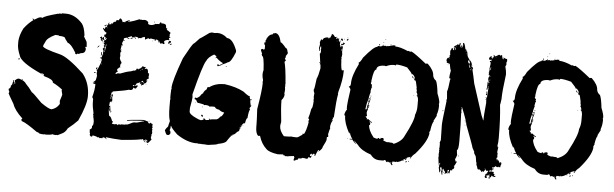

<svg xmlns="http://www.w3.org/2000/svg" viewBox="-50 -927 3688 1154"><g transform="rotate(5 1794.5 -349.5)"><path d="M286.1 -716.8H309.6Q363.8 -716.8 409.2 -666Q424.8 -646 430.7 -599.6V-593.8L428.7 -589.8L446.3 -560.5Q448.2 -560.5 450.2 -529.3L446.3 -527.3Q446.3 -529.3 444.3 -529.3L442.4 -525.4V-523.4L446.3 -517.6Q446.3 -488.3 418.9 -488.3Q418.9 -486.3 415 -486.3Q415 -488.3 413.1 -488.3Q413.1 -482.4 405.3 -482.4Q401.4 -484.4 399.4 -484.4Q399.4 -481.4 391.6 -478.5Q383.8 -481.4 383.8 -484.4Q385.7 -484.4 385.7 -486.3Q355 -539.1 335 -543L317.4 -566.4Q317.4 -580.1 280.3 -580.1Q280.3 -584 256.8 -584Q207 -560.1 200.2 -537.1Q188.5 -515.6 188.5 -509.8Q193.4 -495.1 292 -470.7Q339.8 -460.4 440.4 -367.2Q483.4 -312 483.4 -234.4Q483.4 -181.6 438.5 -84Q415.5 -59.1 379.9 -31.2Q367.2 -4.9 344.7 3.9Q322.3 15.6 319.3 15.6L315.4 13.7L311.5 15.6Q292 14.2 292 11.7Q279.3 17.6 260.7 17.6H247.1Q245.1 17.6 245.1 15.6L241.2 17.6H237.3Q204.1 17.6 204.1 5.9Q200.2 6.3 200.2 9.8Q126.5 -43 104.5 -48.8Q101.6 -48.8 96.7 -56.6V-58.6L102.5 -66.4Q54.2 -111.3 42 -148.4Q6.8 -207.5 6.8 -210.9Q10.7 -215.8 10.7 -218.8Q4.9 -229.5 4.9 -236.3Q7.8 -236.3 16.6 -248V-257.8Q25.4 -257.8 28.3 -291H30.3Q34.2 -290.5 34.2 -287.1Q30.3 -286.6 30.3 -283.2Q38.1 -283.2 38.1 -269.5H40Q40 -271.5 42 -275.4Q38.1 -281.7 38.1 -287.1V-291Q51.8 -302.7 55.7 -302.7H63.5Q95.7 -294.4 106.4 -275.4Q124.5 -258.3 145.5 -228.5Q151.9 -228 208 -169.9Q254.9 -136.7 272.5 -136.7Q301.3 -144.5 317.4 -169.9L319.3 -173.8Q319.3 -180.7 317.4 -191.4Q329.1 -226.1 329.1 -230.5Q329.1 -233.4 323.2 -253.9Q325.2 -257.8 325.2 -259.8Q298.8 -281.2 266.6 -296.9Q266.6 -316.4 213.9 -330.1Q210.9 -330.1 206.1 -337.9V-339.8H210Q210 -344.2 192.4 -347.7L194.3 -343.8H192.4Q62.5 -402.3 53.7 -443.4Q38.1 -481 38.1 -507.8V-529.3Q40.5 -564 61.5 -605.5Q87.9 -640.6 118.2 -662.1Q115.2 -662.1 110.4 -669.9H114.3Q122.1 -667 122.1 -664.1Q148.9 -681.6 159.2 -681.6L172.9 -679.7Q172.9 -688.5 262.7 -712.9V-710.9Q269 -714.8 274.4 -714.8Q275.4 -714.8 282.2 -712.9Q282.7 -716.8 286.1 -716.8ZM51.8 -425.8Q55.7 -425.3 55.7 -421.9Q55.7 -418 51.8 -418H47.9V-421.9Q48.3 -425.8 51.8 -425.8ZM196.3 -341.8H200.2V-339.8H196.3ZM81.1 -302.7H85V-298.8H81.1ZM28.3 -269.5V-265.6H30.3V-269.5Z M754.4 -722.7V-718.8Q756.3 -718.8 760.3 -720.7Q770.5 -718.8 772 -718.8L779.8 -720.7Q800.8 -720.7 807.1 -705.1Q807.1 -703.1 805.2 -703.1Q805.2 -693.4 824.7 -693.4Q842.3 -694.8 850.1 -703.1Q852.1 -703.1 852.1 -701.2L861.8 -703.1H873.5Q873.5 -708.5 879.4 -714.8Q887.2 -712.9 887.2 -707Q889.2 -707 889.2 -709Q914.6 -709 914.6 -695.3Q916.5 -687.5 916.5 -681.6H918.5L922.4 -683.6V-675.8L920.4 -671.9Q926.8 -671.9 945.8 -656.2Q941.9 -648.4 939.9 -648.4L941.9 -644.5V-642.6L939.9 -632.8Q943.8 -630.9 945.8 -630.9V-627Q938 -627 938 -623Q941.9 -615.2 941.9 -611.3H938Q936 -611.3 936 -613.3Q910.6 -609.9 910.6 -599.6Q914.6 -593.3 914.6 -587.9L910.6 -585.9H906.7Q901.9 -589.8 900.9 -589.8H895V-585.9H893.1Q883.3 -590.8 883.3 -599.6H879.4L875.5 -597.7Q875.5 -609.4 861.8 -609.4V-605.5L857.9 -607.4H856V-605.5H859.9V-601.6H854V-609.4H852.1Q842.3 -609.4 828.6 -613.3Q828.6 -609.4 824.7 -609.4H820.8L814.9 -613.3L797.4 -603.5H795.4Q795.4 -612.3 793.5 -615.2Q795.4 -615.2 795.4 -617.2Q791.5 -617.2 791.5 -619.1Q777.3 -615.7 772 -609.4H758.3V-605.5H756.3Q756.3 -615.2 732.9 -615.2L731 -611.3Q732.9 -611.3 732.9 -609.4H731L719.2 -611.3V-607.4H715.3V-617.2Q693.8 -607.4 691.9 -607.4V-603.5H699.7V-599.6H693.8Q690.9 -599.6 688 -605.5Q668.5 -601.6 668.5 -597.7V-589.8H674.3V-585.9H672.4L668.5 -587.9Q660.6 -574.2 660.6 -568.4V-564.5Q660.6 -560.5 666.5 -560.5V-556.6H662.6L658.7 -558.6Q658.7 -551.3 654.8 -531.2Q655.8 -523.4 660.6 -523.4V-519.5Q654.8 -519.5 654.8 -503.9L656.7 -492.2L654.8 -482.4Q654.8 -470.2 666.5 -455.1V-447.3Q660.6 -447.3 660.6 -427.7Q662.6 -423.8 662.6 -421.9H658.7L654.8 -423.8Q654.8 -418 645 -412.1V-400.4L648.9 -402.3L650.9 -398.4Q641.6 -395 637.2 -384.8H635.3V-382.8H643.1L648.9 -386.7H664.6Q704.6 -402.3 721.2 -404.3Q721.2 -406.2 723.1 -406.2Q725.1 -406.2 725.1 -404.3Q743.2 -412.1 746.6 -412.1Q746.6 -410.2 748.5 -410.2Q748.5 -413.1 760.3 -416Q758.3 -419.9 758.3 -421.9L764.2 -425.8L772 -419.9Q772 -425.8 775.9 -425.8H781.7Q781.7 -429.7 791.5 -435.5Q791.5 -441.4 795.4 -441.4Q805.2 -440.9 805.2 -437.5L809.1 -439.5H811L814.9 -437.5L809.1 -427.7V-425.8L818.8 -429.7Q830.6 -429.7 830.6 -406.2V-404.3Q838.4 -403.3 838.4 -398.4V-396.5Q838.4 -394.5 836.4 -394.5Q836.4 -392.6 838.4 -392.6L836.4 -384.8L838.4 -371.1Q824.7 -366.2 824.7 -357.4L828.6 -359.4H830.6V-355.5Q830.6 -351.6 824.7 -351.6L826.7 -347.7Q826.7 -345.2 816.9 -339.8Q816.9 -341.8 814.9 -341.8Q814.9 -331.5 799.3 -328.1V-324.2H797.4Q797.4 -335.9 787.6 -335.9L789.6 -345.7H787.6Q783.7 -345.7 783.7 -339.8H779.8L775.9 -341.8Q775.9 -337.4 768.1 -335.9Q768.1 -333 758.3 -320.3H760.3Q766.6 -324.2 772 -324.2V-322.3L775.9 -324.2H777.8V-320.3Q774.4 -320.3 768.1 -306.6L764.2 -304.7H760.3Q755.4 -308.6 754.4 -308.6H750.5Q750.5 -293 731 -293L727.1 -294.9Q704.6 -287.1 629.4 -275.4V-269.5L625.5 -271.5Q622.6 -269 619.6 -248L621.6 -244.1L619.6 -234.4V-230.5H621.6Q621.6 -235.4 625.5 -244.1Q623.5 -251 623.5 -252Q625.5 -255.4 625.5 -259.8H629.4Q629.9 -252 633.3 -252L629.4 -242.2Q631.3 -231.4 631.3 -224.6V-218.8Q631.3 -216.8 629.4 -216.8L631.3 -212.9V-210.9H627.4V-216.8Q623.5 -216.8 615.7 -205.1Q615.7 -203.1 617.7 -203.1L615.7 -193.4V-185.5Q616.7 -185.5 621.6 -189.5Q621.6 -188 627.4 -148.4H623.5Q623.5 -160.2 615.7 -162.1V-160.2Q620.1 -127 621.6 -127Q631.3 -127 641.1 -97.7Q643.1 -97.7 647 -95.7L641.1 -82Q651.4 -80.1 652.8 -80.1Q656.7 -82 658.7 -82L656.7 -78.1H658.7L664.6 -82Q674.3 -82 674.3 -76.2H676.3Q676.3 -82 689.9 -82V-80.1L703.6 -84L707.5 -82Q711.4 -84 713.4 -84V-82Q725.6 -85.9 729 -85.9V-84Q735.4 -84 770 -101.6V-99.6L773.9 -101.6H787.6Q792.5 -101.6 830.6 -113.3Q830.6 -111.3 832.5 -111.3V-115.2H816.9Q731 -110.4 731 -105.5V-111.3Q744.6 -115.2 826.7 -121.1Q846.2 -119.1 846.2 -115.2L850.1 -117.2Q853 -117.2 861.8 -103.5H867.7Q871.6 -103.5 871.6 -109.4Q878.4 -101.6 885.3 -101.6V-91.8Q885.3 -89.8 883.3 -89.8Q887.2 -83.5 887.2 -80.1L883.3 -72.3Q887.2 -72.3 887.2 -66.4L885.3 -62.5Q887.2 -58.6 887.2 -56.6H885.3L887.2 -52.7V-43L881.3 -33.2H885.3V-29.3L881.3 -23.4Q883.3 -19.5 883.3 -17.6H881.3L887.2 -7.8Q868.2 15.1 865.7 15.6Q861.8 15.6 861.8 9.8L857.9 11.7H854V5.9H857.9L861.8 7.8V-2L838.4 2L836.4 -2Q838.4 -2 838.4 -3.9Q834.5 -5.9 832.5 -5.9L824.7 -2V-3.9Q790.5 3.9 705.6 9.8Q655.8 7.8 611.8 2L617.7 13.7H615.7Q607.9 3.9 594.2 3.9Q592.3 7.8 592.3 9.8H578.6L574.7 11.7Q574.7 5.9 563 5.9Q563 7.8 561 7.8Q561 2 531.7 -2Q531.7 5.9 525.9 5.9Q517.1 5.9 514.2 -5.9L516.1 -9.8Q512.2 -17.6 512.2 -31.2V-37.1Q519 -37.1 523.9 -46.9V-58.6Q531.7 -58.6 531.7 -85.9Q529.8 -102.5 525.9 -115.2Q527.8 -119.1 527.8 -121.1Q523.9 -121.1 523.9 -125L525.9 -134.8Q516.1 -175.8 516.1 -203.1V-220.7Q510.3 -228.5 510.3 -232.4Q522 -277.3 522 -308.6L520 -312.5L516.1 -310.5Q509.8 -314.5 506.3 -314.5V-318.4H510.3L514.2 -316.4L516.1 -320.3H510.3V-324.2Q523.9 -330.6 523.9 -343.8Q525.9 -350.6 525.9 -351.6V-357.4H527.8Q527.8 -361.3 523.9 -377L525.9 -390.6Q522 -390.6 522 -394.5Q528.8 -397.9 545.4 -445.3Q543.5 -445.3 543.5 -447.3Q547.4 -447.3 547.4 -462.9Q543.5 -462.9 543.5 -468.8H539.6L535.6 -466.8V-470.7Q538.6 -470.7 543.5 -474.6Q543.5 -472.7 545.4 -472.7Q547.9 -490.7 553.2 -494.1L551.3 -498V-511.7Q551.3 -513.7 553.2 -513.7Q547.4 -523.4 547.4 -527.3Q550.3 -527.3 555.2 -535.2Q553.2 -535.2 553.2 -537.1H555.2L551.3 -544.9Q554.2 -544.9 557.1 -550.8V-552.7Q551.3 -552.7 551.3 -558.6L555.2 -566.4Q549.3 -566.4 549.3 -570.3Q553.2 -570.3 553.2 -574.2V-576.2Q553.2 -580.1 537.6 -582V-578.1Q543.5 -578.1 543.5 -574.2V-572.3Q533.2 -572.3 529.8 -580.1Q533.7 -580.1 533.7 -584Q528.8 -589.8 525.9 -589.8V-593.8Q529.3 -593.8 535.6 -599.6L537.6 -587.9H539.6Q540.5 -595.7 545.4 -595.7H549.3V-584L557.1 -578.1Q562 -579.1 566.9 -591.8H564.9Q558.6 -587.9 555.2 -587.9V-589.8L559.1 -595.7V-597.7Q553.7 -597.7 547.4 -601.6L551.3 -609.4Q549.3 -609.4 549.3 -611.3Q561 -611.3 561 -623V-625Q551.8 -625 537.6 -648.4L543.5 -652.3V-646.5H549.3Q549.3 -649.4 553.2 -654.3V-656.2H549.3Q549.8 -660.2 553.2 -660.2Q553.7 -656.2 557.1 -656.2L563 -664.1V-666L561 -669.9L549.3 -664.1H545.4Q545.4 -669.9 561 -671.9Q564.9 -669.9 566.9 -669.9Q566.9 -685.5 572.8 -685.5H574.7V-683.6L570.8 -677.7L574.7 -675.8H576.7L586.4 -677.7L584.5 -681.6L588.4 -683.6Q588.9 -679.7 592.3 -679.7Q592.3 -688.5 607.9 -695.3Q611.8 -693.4 613.8 -693.4L611.8 -697.3Q614.7 -705.1 617.7 -705.1H629.4Q629.4 -708.5 635.3 -716.8H637.2Q647.9 -713.4 652.8 -695.3L656.7 -697.3H658.7L662.6 -695.3Q662.6 -699.2 686 -709H695.8V-705.1L686 -703.1V-699.2Q721.7 -708.5 754.4 -722.7ZM840.3 -714.8H844.2V-710.9H840.3ZM668.5 -699.2V-697.3H672.4V-699.2ZM563 -654.3V-652.3H566.9V-654.3ZM732.9 -609.4H738.8V-601.6H734.9L736.8 -605.5Q732.9 -605.5 732.9 -609.4ZM877.4 -605.5V-601.6H879.4V-605.5ZM943.8 -607.4H951.7V-597.7L941.9 -595.7L943.8 -591.8V-587.9H941.9Q939 -587.9 936 -595.7Q939.9 -607.4 943.8 -607.4ZM703.6 -603.5H707.5V-599.6H703.6ZM711.4 -603.5H721.2Q721.2 -599.6 717.3 -599.6H711.4ZM840.3 -599.6H844.2V-597.7H840.3ZM877.4 -597.7Q881.3 -597.2 881.3 -593.8H877.4ZM951.7 -591.8H957.5V-589.8Q957.5 -585.4 947.8 -584V-587.9Q951.7 -587.9 951.7 -591.8ZM545.4 -570.3V-566.4H541.5Q542 -570.3 545.4 -570.3ZM543.5 -562.5H549.3Q549.3 -558.6 545.4 -558.6ZM564.9 -554.7 563 -543H566.9V-554.7ZM523.9 -543H525.9V-541Q525.9 -538.1 514.2 -529.3V-531.2Q521 -543 523.9 -543ZM557.1 -537.1Q559.1 -533.7 559.1 -527.3H564.9V-541H563Q558.1 -537.1 557.1 -537.1ZM658.7 -531.2H662.6V-529.3H658.7ZM559.1 -525.4V-523.4Q561 -519.5 561 -517.6H563V-525.4ZM555.2 -515.6V-505.9Q559.1 -505.9 559.1 -509.8V-515.6ZM543.5 -505.9 547.4 -488.3H541.5V-494.1L539.6 -503.9ZM539.6 -486.3Q543.5 -485.8 543.5 -482.4H539.6ZM535.6 -453.1H539.6V-451.2H535.6ZM545.4 -437.5V-431.6H547.4V-437.5ZM797.4 -427.7V-423.8H799.3V-427.7ZM791.5 -421.9 795.4 -419.9V-425.8Q791.5 -425.3 791.5 -421.9ZM781.7 -418V-416H785.6V-418ZM523.9 -412.1Q523.9 -410.2 525.9 -410.2Q523.4 -398.4 520 -398.4L518.1 -402.3V-406.2Q518.1 -409.2 523.9 -412.1ZM512.2 -382.8H516.1V-377H508.3V-378.9Q508.8 -382.8 512.2 -382.8ZM795.4 -351.6Q795.4 -348.6 801.3 -345.7L807.1 -349.6Q805.2 -353.5 805.2 -355.5Q800.3 -351.6 795.4 -351.6ZM807.1 -347.7V-345.7H811V-347.7ZM807.1 -343.8V-339.8Q811 -339.8 811 -343.8ZM791.5 -341.8V-337.9H793.5V-341.8ZM795.4 -341.8V-339.8H799.3V-341.8ZM799.3 -335.9V-332H801.3V-335.9ZM822.8 -337.9H826.7V-335.9H822.8ZM746.6 -320.3 750.5 -318.4H752.4L756.3 -320.3Q754.4 -324.2 754.4 -326.2Q746.6 -323.2 746.6 -320.3ZM625.5 -236.3V-232.4H627.4V-236.3ZM615.7 -179.7V-177.7L617.7 -173.8Q615.7 -170.4 615.7 -166V-164.1H617.7L619.6 -173.8V-175.8Q619.6 -179.7 615.7 -179.7ZM631.3 -158.2H633.3V-154.3H631.3ZM863.8 -119.1 865.7 -115.2H859.9Q860.4 -119.1 863.8 -119.1ZM848.1 -7.8V-5.9H856V-7.8ZM846.2 5.9H848.1V7.8Q848.1 11.7 844.2 11.7L842.3 7.8ZM863.8 21.5H867.7V25.4Q863.8 25.4 863.8 21.5Z M1192.4 -680.7 1210 -678.7Q1224.1 -680.7 1225.6 -680.7Q1258.8 -680.7 1286.1 -655.3Q1319.8 -655.3 1346.7 -585V-575.2Q1321.8 -510.7 1303.7 -510.7Q1299.3 -505.9 1268.6 -493.2Q1265.6 -487.8 1245.1 -481.4L1241.2 -487.3V-489.3Q1241.7 -493.2 1245.1 -493.2H1247.1Q1251 -493.2 1251 -487.3Q1272.5 -497.6 1274.4 -502.9Q1254.4 -511.2 1233.4 -532.2L1227.5 -528.3V-530.3L1231.4 -536.1V-542Q1229 -542 1217.8 -549.8Q1182.6 -530.8 1172.9 -506.8Q1153.8 -480.5 1108.4 -299.8L1110.4 -282.2Q1110.4 -270 1100.6 -217.8V-196.3Q1100.6 -178.2 1149.4 -157.2Q1155.8 -153.3 1172.9 -149.4Q1188.5 -152.3 1188.5 -157.2L1186.5 -161.1L1190.4 -163.1Q1199.2 -153.3 1204.1 -153.3L1221.7 -155.3L1219.7 -159.2V-163.1H1221.7Q1225.6 -162.6 1225.6 -159.2Q1223.6 -159.2 1223.6 -157.2H1225.6Q1231 -161.1 1266.6 -163.1Q1280.8 -169.4 1286.1 -180.7Q1296.4 -180.7 1307.6 -206.1V-208Q1291.5 -209 1276.4 -221.7Q1251 -226.1 1251 -235.4Q1247.6 -237.3 1243.2 -237.3H1229.5L1215.8 -235.4Q1215.8 -241.7 1190.4 -243.2Q1186.5 -241.2 1184.6 -241.2Q1184.6 -246.6 1153.3 -251Q1137.7 -251 1137.7 -262.7Q1130.4 -272.5 1124 -272.5V-278.3Q1124.5 -282.2 1127.9 -282.2Q1128.9 -282.2 1135.7 -280.3Q1140.6 -281.2 1153.3 -292Q1161.6 -306.6 1170.9 -311.5Q1176.3 -327.1 1190.4 -336.9Q1194.3 -352.5 1198.2 -352.5Q1202.1 -350.6 1204.1 -350.6Q1239.7 -377.9 1295.9 -377.9Q1366.2 -368.2 1413.1 -342.8Q1442.4 -318.8 1454.1 -317.4V-315.4Q1452.1 -311.5 1452.1 -309.6Q1456.1 -309.6 1456.1 -299.8H1458Q1460 -299.8 1460 -301.8Q1463.9 -299.8 1465.8 -299.8V-295.9H1463.9L1460 -297.9Q1460 -295.9 1458 -292Q1460 -273.4 1461.9 -270.5V-264.6Q1465.8 -262.7 1467.8 -262.7L1458 -249V-243.2L1461.9 -237.3Q1454.6 -237.3 1450.2 -186.5Q1443.8 -186.5 1438.5 -157.2V-153.3H1436.5L1432.6 -155.3Q1417 -143.6 1417 -129.9Q1417 -127.9 1411.1 -127.9L1413.1 -118.2H1407.2Q1407.2 -116.2 1409.2 -116.2Q1409.2 -103 1395.5 -98.6Q1380.9 -79.1 1368.2 -79.1L1370.1 -75.2Q1368.7 -75.2 1358.4 -71.3L1360.4 -67.4Q1356.4 -67.4 1335 -34.2Q1323.7 -23.4 1286.1 -16.6Q1286.1 -11.7 1225.6 -4.9L1221.7 -6.8Q1219.7 -6.8 1219.7 -4.9L1210 -6.8H1188.5Q1186.5 -6.8 1186.5 -8.8L1182.6 -6.8L1178.7 -8.8Q1176.8 -8.8 1176.8 -6.8Q1161.1 -8.3 1161.1 -10.7Q1159.2 -10.7 1159.2 -8.8Q1101.1 -8.8 1038.1 -51.8Q1000 -87.9 997.1 -100.6H995.1Q995.1 -77.1 989.3 -73.2Q996.1 -73.2 997.1 -55.7Q994.6 -47.9 987.3 -43.9H977.5Q971.2 -43.9 961.9 -71.3Q969.7 -85 979.5 -94.7Q979.5 -99.6 987.3 -127.9Q977.5 -154.3 977.5 -215.8V-252.9Q977.5 -257.3 979.5 -260.7Q977.5 -264.2 977.5 -268.6V-286.1Q978 -325.2 981.4 -325.2Q981.4 -327.1 979.5 -327.1Q979.5 -367.7 1032.2 -510.7Q1079.6 -598.6 1088.9 -604.5Q1092.3 -604.5 1122.1 -637.7Q1125 -637.7 1178.7 -676.8Q1191.4 -680.7 1192.4 -680.7ZM1293.9 -485.4H1297.9V-481.4H1293.9ZM1127.9 -252.9H1129.9V-249H1127.9ZM1172.9 -231.4H1176.8V-227.5Q1172.9 -227.5 1172.9 -231.4ZM1174.8 -182.6H1176.8Q1179.7 -182.6 1182.6 -176.8V-174.8Q1182.6 -170.9 1178.7 -170.9Q1175.8 -170.9 1170.9 -178.7Q1171.4 -182.6 1174.8 -182.6ZM1424.8 -141.6H1428.7V-139.6H1424.8ZM1413.1 -137.7V-133.8H1415V-137.7ZM1407.2 -126V-122.1H1409.2V-126Z M1914.1 -733.9H1916Q1922.9 -731.9 1931.6 -718.3H1937.5Q1938.5 -718.3 1945.3 -720.2V-716.3H1939.5V-708.5H1943.4L1949.2 -712.4H1953.1Q1953.1 -706.5 1957 -706.5V-704.6L1955.1 -700.7Q1959 -700.7 1959 -689H1960.9L1962.9 -698.7H1966.8L1964.8 -675.3L1970.7 -663.6Q1968.8 -663.6 1968.8 -661.6L1972.7 -659.7H1974.6V-669.4H1978.5Q1981.4 -669.4 1984.4 -659.7L1982.4 -646V-634.3Q1982.4 -626.5 1984.4 -618.7Q1982.4 -597.2 1980.5 -597.2L1982.4 -593.3V-587.4Q1982.4 -585.4 1980.5 -585.4Q1982.4 -581.5 1982.4 -579.6Q1984.4 -521 1994.1 -519V-524.9H1996.1Q2002 -524.9 2002 -517.1Q2002 -464.4 1980.5 -390.1Q1980.5 -382.3 1978.5 -382.3L1980.5 -378.4Q1972.7 -342.3 1966.8 -235.8Q1962.9 -233.9 1960.9 -233.9L1962.9 -224.1L1959 -226.1V-220.2Q1962.9 -220.2 1962.9 -218.3Q1950.7 -201.2 1949.2 -175.3Q1951.2 -171.4 1951.2 -169.4Q1947.3 -160.6 1941.4 -132.3Q1943.4 -125 1943.4 -116.7Q1939.9 -114.7 1935.5 -114.7V-99.1Q1935.5 -91.3 1916 -54.2Q1916 -41.5 1892.6 -22.9V-24.9Q1896.5 -29.8 1896.5 -30.8Q1894.5 -30.8 1890.6 -32.7Q1875 0.5 1875 4.4H1871.1V-7.3H1861.3Q1861.3 -1.5 1857.4 -1.5Q1853.5 -1.5 1853.5 -7.3Q1843.8 -5.9 1843.8 6.3Q1845.7 6.3 1849.6 8.3Q1850.1 4.4 1853.5 4.4V6.3Q1853.5 17.1 1843.8 20Q1841.8 16.1 1841.8 14.2H1835.9Q1835.9 25.9 1824.2 25.9Q1810.5 24.4 1810.5 22L1806.6 23.9L1802.7 22Q1793 27.8 1787.1 27.8H1783.2L1779.3 25.9Q1771.5 33.2 1771.5 37.6H1761.7Q1759.8 43.5 1750 43.5L1748 39.6Q1752 24.9 1752 22Q1748 22 1748 16.1Q1711.9 20 1707 22Q1703.1 20 1701.2 20L1697.3 22Q1691.4 22 1691.4 16.1H1687.5L1683.6 18.1V12.2Q1656.7 14.2 1650.4 14.2Q1596.7 6.3 1580.1 -11.2Q1549.3 -39.1 1535.2 -85.4Q1531.2 -87.4 1529.3 -87.4Q1525.4 -85.4 1523.4 -85.4Q1507.8 -100.1 1507.8 -140.1V-151.9Q1507.8 -178.7 1503.9 -245.6Q1523.4 -359.4 1523.4 -405.8Q1523.4 -407.7 1521.5 -407.7L1523.4 -417.5V-423.3Q1517.6 -442.4 1517.6 -456.5Q1517.6 -470.7 1521.5 -481.9Q1517.1 -565.9 1505.9 -565.9Q1502 -574.2 1502 -575.7L1503.9 -579.6Q1500 -591.8 1496.1 -597.2V-603Q1496.1 -607.9 1503.9 -608.9Q1510.3 -605 1513.7 -605L1517.6 -610.8V-630.4Q1511.7 -638.2 1511.7 -642.1Q1513.7 -646 1513.7 -647.9Q1511.7 -647.9 1511.7 -649.9H1513.7L1517.6 -647.9Q1517.6 -655.8 1519.5 -655.8L1517.6 -659.7V-661.6Q1522 -661.6 1523.4 -673.3Q1538.6 -700.7 1556.6 -700.7L1560.5 -708.5L1564.5 -706.5L1570.3 -710.4H1572.3Q1597.7 -710.4 1609.4 -657.7Q1617.2 -657.7 1642.6 -626.5Q1652.3 -626.5 1656.2 -601.1Q1658.2 -601.1 1658.2 -599.1Q1658.2 -592.3 1646.5 -577.6L1648.4 -573.7Q1646 -564 1642.6 -564L1650.4 -550.3Q1648.4 -550.3 1642.6 -542.5Q1652.3 -512.2 1660.2 -409.7Q1660.2 -407.7 1658.2 -407.7L1660.2 -397.9Q1660.2 -394 1658.2 -394L1660.2 -380.4V-370.6Q1660.2 -363.8 1658.2 -353Q1660.2 -349.1 1660.2 -347.2Q1660.2 -329.6 1644.5 -312Q1644.5 -265.1 1654.3 -181.2Q1650.4 -163.6 1650.4 -155.8Q1650.4 -127.9 1677.7 -97.2H1695.3Q1710.4 -97.2 1722.7 -99.1Q1732.4 -97.2 1748 -97.2H1755.9Q1763.2 -97.2 1783.2 -112.8Q1789.1 -112.8 1789.1 -122.6H1793L1796.9 -120.6Q1809.6 -141.6 1818.4 -190.9V-194.8Q1816.4 -198.7 1816.4 -200.7Q1820.3 -207 1820.3 -212.4Q1817.4 -212.4 1814.5 -218.3Q1822.3 -242.7 1828.1 -276.9Q1835 -276.9 1837.9 -321.8L1835.9 -331.5L1837.9 -335.4Q1835.9 -343.3 1835.9 -349.1Q1835.9 -353.5 1837.9 -370.6Q1832 -381.3 1832 -392.1Q1836.4 -392.1 1843.8 -458.5Q1853.5 -478.5 1861.3 -522.9Q1859.4 -543.5 1859.4 -546.4H1855.5V-550.3Q1855.5 -552.2 1857.4 -552.2L1849.6 -610.8Q1855.5 -610.8 1855.5 -630.4Q1855.5 -632.3 1853.5 -636.2Q1855.5 -640.1 1855.5 -642.1L1853.5 -655.8H1851.6Q1851.6 -650.9 1847.7 -646Q1849.6 -635.3 1849.6 -628.4V-626.5H1845.7Q1845.7 -633.3 1841.8 -644Q1845.7 -661.6 1845.7 -667.5Q1845.7 -668.9 1843.8 -679.2Q1849.6 -693.8 1849.6 -696.8H1851.6Q1852.5 -696.8 1857.4 -692.9H1859.4Q1859.4 -708 1888.7 -712.4Q1890.6 -708.5 1890.6 -706.5H1894.5V-712.4H1898.4V-708.5H1902.3Q1902.3 -710.4 1912.1 -730Q1910.2 -730 1910.2 -731.9ZM2007.8 -720.2H2011.7V-718.3H2007.8ZM2011.7 -714.4 2013.7 -710.4V-708.5Q2013.7 -705.6 2007.8 -702.6Q2003.9 -702.6 2003.9 -706.5Q2003.9 -709.5 2011.7 -714.4ZM1976.6 -712.4 1980.5 -706.5V-698.7H1978.5Q1969.7 -702.6 1968.8 -706.5V-710.4Q1969.7 -710.4 1976.6 -712.4ZM1992.2 -712.4V-708.5H1988.3Q1988.8 -712.4 1992.2 -712.4ZM1957 -710.4H1959V-706.5H1957ZM1945.3 -696.8V-692.9H1947.3V-696.8ZM1984.4 -689Q1987.8 -687 1994.1 -687V-685.1Q1989.3 -673.3 1978.5 -673.3H1972.7V-675.3Q1975.6 -683.1 1978.5 -683.1Q1979 -679.2 1982.4 -679.2H1984.4V-681.2Q1982.4 -685.1 1982.4 -687Q1984.4 -687 1984.4 -689ZM1976.6 -649.9V-646Q1980.5 -646 1980.5 -649.9ZM1974.6 -644V-640.1H1978.5V-644ZM1849.6 -558.1H1853.5V-554.2H1849.6ZM1957 -218.3V-214.4H1959V-218.3Z M2239.3 -731.9V-728H2235.4Q2235.8 -731.9 2239.3 -731.9ZM2225.6 -712.4H2229.5Q2229.5 -708.5 2225.6 -708.5ZM2272.5 -702.6H2274.4Q2274.4 -699.7 2268.6 -696.8V-698.7Q2269 -702.6 2272.5 -702.6ZM2204.1 -698.7 2206.1 -694.8V-690.9Q2202.1 -692.9 2200.2 -692.9V-694.8Q2200.7 -698.7 2204.1 -698.7ZM2282.2 -698.7H2297.9V-692.9Q2327.6 -692.9 2376 -671.4L2379.9 -673.3H2381.8L2387.7 -669.4H2389.6Q2394 -669.4 2397.5 -671.4Q2422.9 -658.7 2489.3 -605L2493.2 -606.9H2501Q2540 -569.3 2540 -538.6Q2543.5 -520 2559.6 -509.3Q2569.3 -488.8 2575.2 -433.1Q2590.8 -395.5 2590.8 -376.5L2588.9 -372.6L2590.8 -360.8Q2590.8 -330.1 2581.1 -304.2L2583 -300.3L2565.4 -267.1L2567.4 -263.2Q2559.1 -257.3 2551.8 -212.4Q2553.7 -212.4 2553.7 -210.4Q2550.8 -210.4 2545.9 -194.8L2547.9 -190.9Q2542 -139.6 2473.6 -62Q2453.6 -46.9 2448.2 -30.8H2446.3Q2442.4 -30.8 2442.4 -34.7Q2446.3 -36.6 2448.2 -36.6L2446.3 -40.5Q2426.3 -34.7 2420.9 -28.8Q2424.8 -28.8 2424.8 -26.9Q2420.9 -18.1 2417 -17.1V-22.9H2411.1Q2406.2 -19 2403.3 -19L2407.2 -13.2L2403.3 -11.2H2401.4L2403.3 -15.1H2399.4Q2388.2 -5.4 2366.2 -1.5Q2366.2 -5.4 2362.3 -5.4V-1.5H2358.4Q2354 -1.5 2350.6 -3.4Q2347.2 -1.5 2342.8 -1.5Q2342.8 -3.4 2340.8 -3.4Q2338.9 5.4 2338.9 12.2Q2342.8 12.7 2342.8 16.1Q2342.8 20 2338.9 20Q2329.1 12.2 2329.1 2.4H2327.1Q2322.3 6.3 2321.3 6.3Q2321.3 3.4 2315.4 0.5H2313.5Q2309.6 1 2309.6 4.4Q2303.2 4.4 2297.9 -7.3H2292L2286.1 -3.4H2262.7Q2229 -3.4 2208 -32.7Q2149.9 -51.3 2126 -83.5Q2125 -83.5 2102.5 -106.9H2100.6L2112.3 -91.3V-89.4H2110.4Q2090.8 -108.4 2090.8 -112.8H2073.2V-116.7H2088.9Q2075.7 -133.8 2071.3 -153.8H2069.3V-147.9H2067.4Q2034.2 -209 2034.2 -249.5V-251.5Q2030.8 -251.5 2028.3 -257.3Q2030.8 -275.9 2042 -290.5L2040 -294.4V-312Q2040 -327.6 2051.8 -409.7Q2051.8 -417 2040 -429.2Q2051.8 -429.2 2051.8 -448.7Q2051.8 -495.1 2088.9 -567.9L2086.9 -577.6Q2096.2 -579.1 2110.4 -608.9Q2170.4 -681.2 2190.4 -681.2Q2190.4 -684.1 2196.3 -687Q2207 -685.1 2213.9 -685.1Q2213.9 -688 2219.7 -690.9H2223.6L2227.5 -689V-690.9Q2225.6 -694.8 2225.6 -696.8H2229.5V-690.9H2237.3Q2239.3 -690.9 2239.3 -692.9Q2245.1 -690.9 2245.1 -689Q2252.9 -690.4 2252.9 -692.9Q2254.9 -692.9 2254.9 -690.9Q2267.6 -692.9 2276.4 -696.8H2282.2ZM2313.5 -585.4Q2313.5 -583.5 2311.5 -579.6L2301.8 -581.5Q2274.9 -581.5 2252.9 -569.8Q2246.1 -571.8 2245.1 -571.8Q2196.3 -571.8 2196.3 -544.4Q2181.2 -544.4 2172.9 -476.1V-464.4H2170.9V-462.4Q2170.9 -452.6 2178.7 -452.6V-450.7L2176.8 -440.9Q2180.7 -440.4 2180.7 -437Q2176.3 -437 2172.9 -411.6L2174.8 -407.7Q2170.9 -397.9 2167 -378.4V-372.6H2165V-368.7L2167 -364.7H2163.1V-358.9L2167 -360.8H2168.9V-356.9Q2161.1 -356.9 2161.1 -351.1Q2157.2 -342.3 2151.4 -302.2L2155.3 -300.3H2157.2Q2157.2 -307.1 2167 -310.1V-308.1Q2167 -306.2 2165 -306.2L2167 -302.2Q2161.1 -289.1 2161.1 -280.8Q2165 -263.2 2165 -261.2Q2161.6 -259.3 2157.2 -259.3V-257.3L2167 -245.6Q2165 -241.7 2165 -239.7L2170.9 -243.7L2174.8 -241.7Q2174.8 -243.7 2176.8 -243.7Q2176.8 -239.7 2198.2 -226.1V-224.1H2192.4Q2188.5 -224.1 2188.5 -230H2182.6V-228Q2188.5 -221.7 2188.5 -218.3Q2186.5 -214.4 2186.5 -212.4Q2188.5 -212.4 2188.5 -210.4Q2184.6 -208.5 2182.6 -208.5Q2182.6 -177.7 2215.8 -136.2Q2232.4 -130.4 2239.3 -130.4Q2239.3 -136.2 2249 -136.2Q2251 -132.3 2251 -130.4Q2258.8 -130.4 2258.8 -138.2H2260.7Q2262.7 -138.2 2262.7 -136.2L2266.6 -138.2H2274.4Q2274.4 -134.8 2278.3 -128.4Q2274.4 -127.9 2274.4 -124.5Q2280.8 -120.6 2299.8 -114.7Q2301.8 -114.7 2301.8 -116.7L2321.3 -114.7H2329.1Q2338.9 -110.4 2338.9 -108.9Q2386.7 -128.4 2401.4 -163.6Q2452.1 -259.3 2452.1 -294.4Q2461.9 -317.4 2461.9 -345.2V-384.3Q2459.5 -407.7 2452.1 -407.7V-411.6H2456.1Q2453.1 -429.2 2448.2 -429.2L2450.2 -439Q2450.2 -440.9 2446.3 -454.6H2448.2Q2439.5 -499.5 2436.5 -499.5Q2428.7 -499.5 2428.7 -505.4L2430.7 -517.1Q2422.4 -534.2 2413.1 -536.6Q2413.1 -534.7 2411.1 -534.7Q2411.1 -541.5 2379.9 -573.7Q2338.9 -585.4 2313.5 -585.4ZM2415 -524.9Q2419.9 -523.9 2424.8 -511.2H2422.9Q2415 -514.6 2415 -524.9ZM2432.6 -407.7H2436.5V-405.8H2432.6ZM2176.8 -386.2Q2180.7 -385.7 2180.7 -382.3L2176.8 -380.4ZM2176.8 -374.5H2178.7Q2178.7 -370.6 2174.8 -370.6L2176.8 -360.8L2167 -327.6H2172.9V-321.8Q2172.9 -317.9 2168.9 -317.9V-319.8L2170.9 -323.7H2167V-319.8L2170.9 -314Q2170.9 -310.1 2167 -310.1V-314H2165Q2165 -308.1 2159.2 -308.1V-310.1Q2159.2 -317.4 2168.9 -349.1L2165 -347.2L2163.1 -351.1Q2172.9 -351.1 2172.9 -362.8V-368.7L2168.9 -366.7H2167Q2167 -369.6 2176.8 -374.5ZM2059.6 -118.7H2061.5V-114.7H2059.6ZM2415 -28.8V-24.9H2417V-28.8ZM2438.5 -15.1V-9.3H2434.6V-11.2Q2435.1 -15.1 2438.5 -15.1ZM2424.8 -13.2 2426.8 -9.3Q2426.8 -6.3 2420.9 -3.4L2418.9 -7.3Q2418.9 -10.3 2424.8 -13.2ZM2333 4.4V6.3H2336.9V4.4Z M2705.6 -750Q2711.9 -750 2719.2 -712.9Q2731 -712.9 2734.9 -679.7Q2734.9 -667.5 2758.3 -642.6Q2766.1 -631.8 2766.1 -619.1H2764.2Q2764.2 -609.4 2772 -607.4Q2772 -609.4 2773.9 -609.4V-601.6H2775.9Q2772 -596.7 2772 -593.8Q2781.7 -555.2 2789.6 -513.7L2850.1 -326.2Q2861.8 -300.8 2861.8 -296.9H2863.8Q2863.8 -323.7 2871.6 -402.3Q2869.6 -419.4 2869.6 -431.6H2865.7V-435.5H2871.6V-431.6H2873.5Q2873.5 -447.8 2877.4 -492.2V-496.1L2873.5 -494.1Q2873.5 -496.1 2871.6 -496.1V-494.1L2873.5 -484.4L2865.7 -482.4V-484.4Q2869.6 -494.6 2869.6 -525.4V-529.3H2873.5V-523.4L2877.4 -525.4Q2877.4 -523.4 2879.4 -523.4V-529.3Q2871.6 -529.3 2871.6 -546.9Q2871.6 -560.5 2877.4 -560.5V-562.5Q2877.4 -564.5 2875.5 -564.5L2877.4 -568.4V-572.3Q2873.5 -570.3 2871.6 -570.3H2869.6V-572.3H2873.5L2871.6 -585.9Q2872.1 -599.6 2875.5 -599.6L2873.5 -609.4Q2877.4 -630.4 2877.4 -636.7V-648.4Q2871.6 -648.4 2871.6 -652.3Q2872.1 -656.2 2875.5 -656.2H2877.4L2881.3 -654.3V-664.1H2879.4L2875.5 -662.1Q2872.1 -664.1 2865.7 -664.1V-668Q2865.7 -679.7 2879.4 -685.5L2881.3 -681.6Q2879.4 -677.7 2879.4 -675.8Q2883.3 -675.8 2883.3 -669.9H2885.3Q2885.3 -679.7 2893.1 -679.7V-685.5L2891.1 -695.3Q2898.9 -691.4 2898.9 -685.5Q2910.6 -688.5 2922.4 -697.3H2926.3L2932.1 -693.4H2934.1L2939.9 -697.3H2941.9Q2945.3 -671.9 2951.7 -671.9Q2951.7 -677.7 2953.6 -677.7L2951.7 -681.6V-683.6H2953.6Q2960.9 -676.8 2973.1 -675.8L2975.1 -671.9V-662.1L2971.2 -656.2Q2971.2 -654.3 2973.1 -654.3L2971.2 -650.4L2973.1 -646.5Q2973.1 -640.1 2967.3 -630.9Q2975.1 -601.6 2975.1 -585.9V-582Q2961.4 -479.5 2961.4 -433.6Q2957 -398.4 2955.6 -398.4Q2965.3 -315.9 2965.3 -199.2Q2965.3 -168 2961.4 -152.3L2963.4 -148.4L2961.4 -144.5V-142.6H2963.4V-146.5L2967.3 -144.5L2963.4 -113.3Q2967.3 -105.5 2967.3 -101.6L2965.3 -97.7L2967.3 -85.9V-84Q2967.3 -81.1 2961.4 -78.1Q2963.4 -74.7 2963.4 -68.4H2965.3Q2967.3 -68.4 2967.3 -70.3Q2974.6 -68.4 2984.9 -48.8H2986.8Q2986.8 -56.6 2990.7 -56.6Q2994.6 -50.3 2994.6 -44.9Q2991.2 -40.5 2988.8 -23.4L2984.9 -25.4L2981 -23.4Q2981 -27.3 2977.1 -27.3Q2977.1 -23.4 2973.1 -23.4L2967.3 -27.3Q2967.3 -23.4 2963.4 -23.4V-29.3H2961.4Q2961.4 -27.8 2949.7 -19.5L2945.8 -21.5Q2941.9 -21 2941.9 -17.6V-13.7L2949.7 -11.7V-7.8L2941.9 -5.9Q2942.4 7.8 2945.8 7.8Q2949.7 5.9 2951.7 5.9L2953.6 9.8Q2951.7 13.7 2951.7 15.6Q2956.5 21.5 2959.5 21.5V23.4L2955.6 29.3L2959.5 31.2L2963.4 29.3L2965.3 33.2V35.2L2957.5 37.1Q2957.5 35.2 2955.6 35.2Q2955.6 37.1 2953.6 37.1Q2953.6 33.2 2949.7 33.2Q2949.7 35.2 2947.8 35.2Q2947.8 32.2 2941.9 29.3Q2939.5 41 2936 41H2934.1Q2931.2 41 2928.2 35.2L2930.2 31.2Q2923.8 27.3 2920.4 27.3L2922.4 31.2V33.2H2918.5V29.3H2916.5L2910.6 33.2Q2914.6 43 2914.6 46.9H2904.8L2900.9 41Q2902.3 33.2 2904.8 33.2L2902.8 29.3L2908.7 19.5L2912.6 21.5H2914.6V19.5Q2914.6 17.6 2912.6 17.6L2920.4 3.9Q2916.5 3.9 2916.5 2L2912.6 3.9H2908.7Q2906.2 3.9 2898.9 -9.8L2897 -5.9Q2900.9 -5.4 2900.9 -2L2891.1 11.7H2889.2L2883.3 7.8H2881.3V13.7H2877.4Q2877.4 3.9 2873.5 3.9Q2873.5 5.9 2871.6 5.9L2865.7 -2L2861.8 0H2857.9Q2853.5 0 2848.1 -23.4Q2844.2 -23.4 2844.2 -25.4L2846.2 -29.3Q2842.8 -37.1 2838.4 -70.3Q2838.4 -77.1 2826.7 -93.8Q2824.7 -100.6 2824.7 -101.6H2826.7L2813 -127Q2813 -133.8 2764.2 -261.7Q2764.2 -277.8 2729 -365.2H2727.1V-361.3Q2727.1 -359.4 2729 -359.4L2727.1 -349.6V-341.8Q2727.1 -335.4 2729 -332Q2729 -330.1 2727.1 -326.2Q2731 -265.6 2731 -164.1V-158.2Q2731 -105.5 2721.2 -105.5Q2723.1 -78.1 2725.1 -76.2Q2719.7 -56.6 2715.3 -50.8V-43Q2719.2 -43 2719.2 -35.2H2721.2L2725.1 -37.1Q2725.1 -35.2 2727.1 -35.2Q2719.7 -18.1 2711.4 -5.9V-3.9H2715.3Q2712.9 13.7 2701.7 13.7V15.6L2703.6 19.5L2699.7 21.5Q2699.7 17.6 2695.8 17.6Q2690.4 17.6 2688 39.1H2686Q2683.1 39.1 2680.2 33.2V29.3L2684.1 23.4V17.6Q2680.7 19.5 2676.3 19.5V41H2674.3L2668.5 37.1Q2668.5 40 2662.6 43H2658.7V41L2662.6 33.2L2652.8 21.5Q2650.9 18.1 2650.9 13.7Q2647.9 13.7 2645 19.5V23.4Q2645 27.8 2647 31.2Q2645 34.7 2645 39.1L2647 48.8L2643.1 50.8Q2641.1 47.4 2637.2 27.3L2641.1 25.4Q2639.2 5.9 2635.3 5.9H2631.3Q2631.3 11.7 2629.4 11.7L2633.3 25.4Q2631.3 28.3 2631.3 37.1H2627.4L2621.6 9.8V7.8Q2621.6 5.9 2623.5 5.9Q2617.7 -12.7 2613.8 -52.7Q2615.7 -56.6 2615.7 -58.6Q2613.8 -62.5 2613.8 -64.5H2615.7L2613.8 -68.4Q2613.8 -76.7 2615.7 -89.8L2613.8 -93.8Q2615.7 -97.2 2615.7 -101.6Q2615.7 -103.5 2613.8 -103.5L2615.7 -113.3V-132.8Q2615.7 -137.2 2613.8 -140.6L2619.6 -156.2Q2619.6 -191.9 2617.7 -248Q2617.7 -270 2633.3 -392.6L2631.3 -402.3H2635.3L2631.3 -451.2Q2637.2 -463.4 2643.1 -521.5Q2645 -521.5 2645 -527.3Q2645 -531.2 2637.2 -531.2Q2637.2 -547.4 2643.1 -578.1Q2639.2 -583.5 2633.3 -617.2Q2613.8 -622.1 2613.8 -625V-627L2615.7 -630.9Q2611.8 -630.9 2611.8 -634.8V-636.7Q2611.8 -650.9 2623.5 -654.3Q2623.5 -652.3 2625.5 -652.3Q2625.5 -655.3 2629.4 -660.2Q2627.4 -663.6 2627.4 -668Q2631.3 -668 2631.3 -671.9Q2629.4 -679.7 2629.4 -695.3Q2637.2 -707 2637.2 -712.9H2643.1Q2643.1 -701.2 2652.8 -701.2L2650.9 -705.1L2652.8 -709Q2648.9 -709 2648.9 -712.9H2650.9L2648.9 -716.8V-720.7Q2648.9 -725.1 2666.5 -734.4Q2666.5 -738.3 2674.3 -738.3V-736.3H2678.2V-740.2H2680.2V-736.3H2682.1V-748H2684.1Q2688 -747.6 2688 -744.1V-742.2L2686 -730.5Q2691.9 -721.7 2691.9 -718.8H2693.8V-722.7L2691.9 -732.4Q2693.8 -732.4 2697.8 -734.4Q2699.7 -731.4 2699.7 -722.7H2701.7L2703.6 -732.4V-734.4L2701.7 -748ZM2662.6 -728.5V-724.6H2664.6V-728.5ZM2652.8 -722.7V-716.8Q2658.7 -710.9 2658.7 -703.1H2660.6V-712.9Q2656.7 -721.7 2652.8 -722.7ZM2723.1 -709V-697.3H2725.1V-709ZM2725.1 -687.5V-683.6H2727.1V-687.5ZM2904.8 -683.6V-681.6H2908.7V-683.6ZM2746.6 -652.3V-650.4Q2747.1 -646.5 2750.5 -646.5V-648.4Q2750.5 -652.3 2746.6 -652.3ZM2625.5 -650.4V-646.5H2627.4V-650.4ZM2740.7 -648.4Q2740.7 -632.3 2752.4 -627V-628.9Q2750.5 -632.8 2750.5 -634.8L2754.4 -632.8V-634.8Q2751 -643.6 2742.7 -648.4ZM2748.5 -623V-621.1H2752.4V-623ZM2748.5 -619.1V-617.2Q2754.4 -607.4 2754.4 -603.5H2758.3Q2758.3 -607.4 2752.4 -619.1ZM2768.1 -619.1H2770V-615.2H2768.1ZM2879.4 -617.2V-601.6H2883.3V-603.5L2881.3 -607.4Q2883.3 -610.8 2883.3 -615.2V-617.2ZM2621.6 -611.3H2625.5V-609.4H2621.6ZM2766.1 -603.5V-599.6H2768.1V-603.5ZM2760.3 -597.7V-595.7Q2762.2 -591.8 2762.2 -589.8H2764.2V-595.7ZM2875.5 -591.8V-587.9H2877.4V-591.8ZM2881.3 -566.4V-562.5H2883.3V-566.4ZM2881.3 -544.9V-537.1H2883.3V-544.9ZM2875.5 -539.1V-535.2H2877.4V-539.1ZM2875.5 -519.5V-515.6H2877.4V-519.5ZM2873.5 -502V-498H2877.4V-502ZM2867.7 -470.7H2871.6V-462.9H2867.7ZM2865.7 -459H2871.6V-449.2H2869.6Q2865.7 -449.2 2865.7 -453.1ZM2863.8 -423.8H2867.7V-421.9H2863.8ZM2617.7 -335.9 2619.6 -332 2615.7 -330.1 2613.8 -334ZM2752.4 -287.1H2756.3V-285.2H2752.4ZM2754.4 -279.3H2758.3V-275.4H2754.4ZM2754.4 -259.8H2758.3V-257.8H2754.4ZM2731 -72.3H2734.9V-68.4H2731ZM2965.3 -66.4V-64.5H2969.2V-66.4ZM2846.2 -41V-37.1H2848.1V-41ZM2621.6 -13.7Q2625.5 -13.7 2625.5 -3.9H2627.4V-19.5Q2624.5 -19.5 2621.6 -13.7ZM2949.7 -15.6H2951.7V-11.7H2949.7ZM2924.3 2Q2926.3 5.9 2926.3 7.8L2930.2 5.9H2936L2939.9 7.8V2Q2939.9 -2 2936 -2H2934.1Q2929.2 2 2924.3 2ZM2924.3 21.5Q2924.8 25.4 2928.2 25.4V21.5ZM2650.9 33.2H2654.8Q2654.8 37.1 2650.9 37.1ZM2928.2 41H2932.1V48.8H2928.2Q2924.3 48.8 2924.3 44.9Q2924.8 41 2928.2 41Z M3228.5 -731.9V-728H3224.6Q3225.1 -731.9 3228.5 -731.9ZM3214.8 -712.4H3218.8Q3218.8 -708.5 3214.8 -708.5ZM3261.7 -702.6H3263.7Q3263.7 -699.7 3257.8 -696.8V-698.7Q3258.3 -702.6 3261.7 -702.6ZM3193.4 -698.7 3195.3 -694.8V-690.9Q3191.4 -692.9 3189.5 -692.9V-694.8Q3189.9 -698.7 3193.4 -698.7ZM3271.5 -698.7H3287.1V-692.9Q3316.9 -692.9 3365.2 -671.4L3369.1 -673.3H3371.1L3377 -669.4H3378.9Q3383.3 -669.4 3386.7 -671.4Q3412.1 -658.7 3478.5 -605L3482.4 -606.9H3490.2Q3529.3 -569.3 3529.3 -538.6Q3532.7 -520 3548.8 -509.3Q3558.6 -488.8 3564.5 -433.1Q3580.1 -395.5 3580.1 -376.5L3578.1 -372.6L3580.1 -360.8Q3580.1 -330.1 3570.3 -304.2L3572.3 -300.3L3554.7 -267.1L3556.6 -263.2Q3548.3 -257.3 3541 -212.4Q3543 -212.4 3543 -210.4Q3540 -210.4 3535.2 -194.8L3537.1 -190.9Q3531.2 -139.6 3462.9 -62Q3442.9 -46.9 3437.5 -30.8H3435.5Q3431.6 -30.8 3431.6 -34.7Q3435.5 -36.6 3437.5 -36.6L3435.5 -40.5Q3415.5 -34.7 3410.2 -28.8Q3414.1 -28.8 3414.1 -26.9Q3410.2 -18.1 3406.2 -17.1V-22.9H3400.4Q3395.5 -19 3392.6 -19L3396.5 -13.2L3392.6 -11.2H3390.6L3392.6 -15.1H3388.7Q3377.4 -5.4 3355.5 -1.5Q3355.5 -5.4 3351.6 -5.4V-1.5H3347.7Q3343.3 -1.5 3339.8 -3.4Q3336.4 -1.5 3332 -1.5Q3332 -3.4 3330.1 -3.4Q3328.1 5.4 3328.1 12.2Q3332 12.7 3332 16.1Q3332 20 3328.1 20Q3318.4 12.2 3318.4 2.4H3316.4Q3311.5 6.3 3310.5 6.3Q3310.5 3.4 3304.7 0.5H3302.7Q3298.8 1 3298.8 4.4Q3292.5 4.4 3287.1 -7.3H3281.2L3275.4 -3.4H3252Q3218.3 -3.4 3197.3 -32.7Q3139.2 -51.3 3115.2 -83.5Q3114.3 -83.5 3091.8 -106.9H3089.8L3101.6 -91.3V-89.4H3099.6Q3080.1 -108.4 3080.1 -112.8H3062.5V-116.7H3078.1Q3064.9 -133.8 3060.5 -153.8H3058.6V-147.9H3056.6Q3023.4 -209 3023.4 -249.5V-251.5Q3020 -251.5 3017.6 -257.3Q3020 -275.9 3031.2 -290.5L3029.3 -294.4V-312Q3029.3 -327.6 3041 -409.7Q3041 -417 3029.3 -429.2Q3041 -429.2 3041 -448.7Q3041 -495.1 3078.1 -567.9L3076.2 -577.6Q3085.4 -579.1 3099.6 -608.9Q3159.7 -681.2 3179.7 -681.2Q3179.7 -684.1 3185.5 -687Q3196.3 -685.1 3203.1 -685.1Q3203.1 -688 3209 -690.9H3212.9L3216.8 -689V-690.9Q3214.8 -694.8 3214.8 -696.8H3218.8V-690.9H3226.6Q3228.5 -690.9 3228.5 -692.9Q3234.4 -690.9 3234.4 -689Q3242.2 -690.4 3242.2 -692.9Q3244.1 -692.9 3244.1 -690.9Q3256.8 -692.9 3265.6 -696.8H3271.5ZM3302.7 -585.4Q3302.7 -583.5 3300.8 -579.6L3291 -581.5Q3264.2 -581.5 3242.2 -569.8Q3235.4 -571.8 3234.4 -571.8Q3185.5 -571.8 3185.5 -544.4Q3170.4 -544.4 3162.1 -476.1V-464.4H3160.2V-462.4Q3160.2 -452.6 3168 -452.6V-450.7L3166 -440.9Q3169.9 -440.4 3169.9 -437Q3165.5 -437 3162.1 -411.6L3164.1 -407.7Q3160.2 -397.9 3156.2 -378.4V-372.6H3154.3V-368.7L3156.2 -364.7H3152.3V-358.9L3156.2 -360.8H3158.2V-356.9Q3150.4 -356.9 3150.4 -351.1Q3146.5 -342.3 3140.6 -302.2L3144.5 -300.3H3146.5Q3146.5 -307.1 3156.2 -310.1V-308.1Q3156.2 -306.2 3154.3 -306.2L3156.2 -302.2Q3150.4 -289.1 3150.4 -280.8Q3154.3 -263.2 3154.3 -261.2Q3150.9 -259.3 3146.5 -259.3V-257.3L3156.2 -245.6Q3154.3 -241.7 3154.3 -239.7L3160.2 -243.7L3164.1 -241.7Q3164.1 -243.7 3166 -243.7Q3166 -239.7 3187.5 -226.1V-224.1H3181.6Q3177.7 -224.1 3177.7 -230H3171.9V-228Q3177.7 -221.7 3177.7 -218.3Q3175.8 -214.4 3175.8 -212.4Q3177.7 -212.4 3177.7 -210.4Q3173.8 -208.5 3171.9 -208.5Q3171.9 -177.7 3205.1 -136.2Q3221.7 -130.4 3228.5 -130.4Q3228.5 -136.2 3238.3 -136.2Q3240.2 -132.3 3240.2 -130.4Q3248 -130.4 3248 -138.2H3250Q3252 -138.2 3252 -136.2L3255.9 -138.2H3263.7Q3263.7 -134.8 3267.6 -128.4Q3263.7 -127.9 3263.7 -124.5Q3270 -120.6 3289.1 -114.7Q3291 -114.7 3291 -116.7L3310.5 -114.7H3318.4Q3328.1 -110.4 3328.1 -108.9Q3376 -128.4 3390.6 -163.6Q3441.4 -259.3 3441.4 -294.4Q3451.2 -317.4 3451.2 -345.2V-384.3Q3448.7 -407.7 3441.4 -407.7V-411.6H3445.3Q3442.4 -429.2 3437.5 -429.2L3439.5 -439Q3439.5 -440.9 3435.5 -454.6H3437.5Q3428.7 -499.5 3425.8 -499.5Q3418 -499.5 3418 -505.4L3419.9 -517.1Q3411.6 -534.2 3402.3 -536.6Q3402.3 -534.7 3400.4 -534.7Q3400.4 -541.5 3369.1 -573.7Q3328.1 -585.4 3302.7 -585.4ZM3404.3 -524.9Q3409.2 -523.9 3414.1 -511.2H3412.1Q3404.3 -514.6 3404.3 -524.9ZM3421.9 -407.7H3425.8V-405.8H3421.9ZM3166 -386.2Q3169.9 -385.7 3169.9 -382.3L3166 -380.4ZM3166 -374.5H3168Q3168 -370.6 3164.1 -370.6L3166 -360.8L3156.2 -327.6H3162.1V-321.8Q3162.1 -317.9 3158.2 -317.9V-319.8L3160.2 -323.7H3156.2V-319.8L3160.2 -314Q3160.2 -310.1 3156.2 -310.1V-314H3154.3Q3154.3 -308.1 3148.4 -308.1V-310.1Q3148.4 -317.4 3158.2 -349.1L3154.3 -347.2L3152.3 -351.1Q3162.1 -351.1 3162.1 -362.8V-368.7L3158.2 -366.7H3156.2Q3156.2 -369.6 3166 -374.5ZM3048.8 -118.7H3050.8V-114.7H3048.8ZM3404.3 -28.8V-24.9H3406.2V-28.8ZM3427.7 -15.1V-9.3H3423.8V-11.2Q3424.3 -15.1 3427.7 -15.1ZM3414.1 -13.2 3416 -9.3Q3416 -6.3 3410.2 -3.4L3408.2 -7.3Q3408.2 -10.3 3414.1 -13.2ZM3322.3 4.4V6.3H3326.2V4.4Z"/></g></svg>

Font: Mister Brush
Style: Regular
Weight: 400
Designer: GGBotNet
Foundry: GGBotNet
Version: 1.00